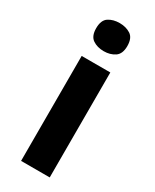

<svg xmlns="http://www.w3.org/2000/svg" viewBox="-197 -813 699 865"><g transform="rotate(30 152.5 -380.0)"><path d="M153 -760Q186 -760 210 -744.5Q234 -729 234 -687Q234 -646 210 -630Q186 -614 153 -614Q119 -614 95.5 -630Q72 -646 72 -687Q72 -729 95.5 -744.5Q119 -760 153 -760ZM227 -546V0H78V-546Z"/></g></svg>

Font: Noto Sans Medefaidrin
Style: Bold
Weight: 700
Designer: Dalton Maag Ltd
Foundry: Dalton Maag Ltd
Version: Version 1.002; ttfautohint (v1.8.4.7-5d5b)